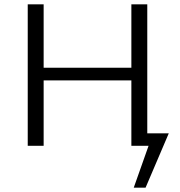

<svg xmlns="http://www.w3.org/2000/svg" viewBox="-20 -678 837 893"><path d="M657 195H602L671 0H591V-304H183V0H109V-658H183V-363H591V-658H665V-58H765Z"/></svg>

Font: Ysabeau Infant
Style: Regular
Weight: 400
Designer: Christian Thalmann (Catharsis Fonts)
Version: Version 0.003